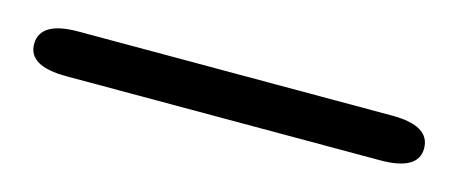

<svg xmlns="http://www.w3.org/2000/svg" viewBox="-23 -17 605 253"><g transform="rotate(15 279.5 109.5)"><path d="M65 140Q13 140 13 110Q13 79 65 79H493Q545 79 545 110Q545 140 493 140Z"/></g></svg>

Font: Resource Han Rounded HK
Style: Regular
Weight: 400
Designer: Cyano Hao (round all glyphs); Ryoko NISHIZUKA  (kana, bopomofo & ideographs); Paul D. Hunt (Latin, Greek & Cyrillic); Sa
Foundry: Cyano Hao
Version: 0.990